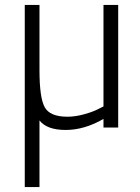

<svg xmlns="http://www.w3.org/2000/svg" viewBox="-20 -520 570 783"><path d="M81 243V-500H141V-234Q141 -121 162.5 -82.5Q184 -44 255 -44Q288 -44 325 -54.5Q362 -65 382 -76L402 -86V-500H462V0H402V-35Q324 10 248 10Q171 10 141 -29V243Z"/></svg>

Font: TypoPRO Titillium Text
Style: 250 wt
Weight: 300
Designer: Accademia di Belle Arti di Urbino and others
Foundry: Accademia di Belle Arti di Urbino and others.
Version: Version 25.000